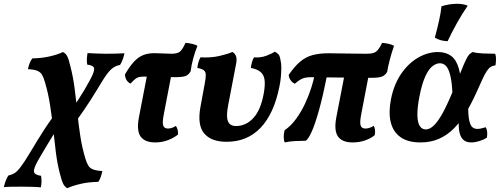

<svg xmlns="http://www.w3.org/2000/svg" viewBox="-130 -741 2632 1011"><path d="M224.6 250Q211.5 243.4 203.2 227.6Q194.9 211.9 185.3 173.2Q171.5 120 164 59.9Q156.6 -0.2 149.9 -63.1Q143.2 -126 133.4 -189Q123.7 -252.1 105.8 -311.1Q99.2 -333.8 91.2 -347.5Q83.2 -361.1 66.6 -368.1Q50.1 -375.2 17.1 -376.7Q20.1 -391.9 25.4 -406.4Q30.8 -420.9 39.9 -433.5Q91.9 -434.5 134.6 -444.7Q177.3 -455 201.3 -467Q216 -460.4 224 -444.8Q232 -429.3 241.1 -390.1Q255.5 -334.3 263.2 -273.4Q270.9 -212.5 277.1 -149.6Q283.3 -86.7 292.8 -25Q302.2 36.8 319.6 94.1Q326.7 116.9 334.7 130.5Q342.8 144.1 359.8 150.9Q376.8 157.7 408.9 159.7Q405.8 174.9 401 189.4Q396.2 203.9 387.6 216.6Q334.5 217.5 291.9 227.8Q249.2 238 224.6 250ZM85 245.5Q66 243.5 40.8 242.8Q15.5 242 -11.7 242Q-38.3 242 -63.8 242.2Q-89.3 242.5 -109.8 244.5Q-106.3 227.3 -99.9 210.8Q-93.6 194.3 -86 183.2Q-56.6 177.2 -39.2 159.2Q-21.8 141.3 1 106.3Q15.8 83.3 32.1 56.2Q48.4 29.2 66.6 -1Q84.7 -31.1 105.4 -62.5Q126.1 -94 149.3 -125.7L166.6 -55.5Q160.6 -47 145.2 -21.8Q129.9 3.3 109.9 36.3Q89.9 69.4 70.7 103Q45.9 147.2 49.2 163.7Q52.4 180.2 86.2 184.7Q88.6 196.8 88.6 213.3Q88.6 229.8 85 245.5ZM263.4 -92.2 246.6 -163.4Q265.4 -190 282.6 -216.5Q299.8 -242.9 315.1 -268.7Q330.4 -294.5 342.4 -317.1Q367.5 -362.6 365.9 -379.6Q364.2 -396.7 329.3 -400.7Q326.9 -412.8 327.4 -429.6Q328 -446.3 331 -461.5Q350.5 -460.5 375.3 -459.3Q400 -458 427.2 -458Q454.3 -458 480.3 -458.7Q506.3 -459.5 525.3 -460.5Q522.3 -444.3 516 -427.3Q509.6 -410.3 502.1 -399.2Q474.1 -393.7 455 -375.7Q435.8 -357.7 412.6 -320.4Q393.5 -289.2 378.1 -264Q362.8 -238.8 347 -214.1Q331.1 -189.5 311.4 -160.5Q291.7 -131.5 263.4 -92.2Z M556.9 -300.6Q542.6 -307.9 535.3 -321.4Q528 -334.9 528.1 -349.3Q553.3 -392.5 576.1 -416.8Q599 -441.1 624.3 -451Q649.6 -461 681.9 -461Q704.9 -461 729.5 -459.5Q754.1 -458 773.4 -458Q803.7 -458 817.3 -468.9Q830.8 -479.9 846.8 -515.3Q863 -514.3 881.3 -510.2Q899.6 -506.2 909.7 -499.6Q897.1 -468.9 887.4 -433.1Q877.7 -397.2 873.8 -365.5Q863.5 -347.1 847.4 -340.8Q831.4 -334.6 788.9 -334.6Q764.4 -334.6 734.8 -335.6Q705.2 -336.6 677.4 -337.1Q649.6 -337.6 628.6 -337.6Q612 -337.6 601.7 -335.1Q591.4 -332.6 581.9 -324.9Q572.4 -317.1 556.9 -300.6ZM687.6 9Q632.7 9 610.5 -21.9Q588.3 -52.8 601.4 -123L646.5 -356H774.1L732.5 -139.3Q723.9 -94.6 729.6 -79.4Q735.3 -64.2 754.2 -64.2Q775.2 -64.2 796.1 -78Q808.6 -60.3 807.6 -32.8Q786.5 -15.3 754.6 -3.1Q722.7 9 687.6 9Z M1063.2 5.6Q982.2 5.6 945.1 -38.5Q908 -82.5 925.6 -178.4L948.3 -301.8Q953.8 -330.5 953.6 -346.6Q953.3 -362.7 943.6 -370.7Q933.9 -378.7 909 -383.3Q910.6 -397.4 914.4 -411.7Q918.2 -426 925.8 -439.1Q980.8 -436 1026.1 -446.5Q1071.5 -457 1093.5 -467.5Q1107.1 -460.3 1112.6 -445.7Q1118.2 -431.1 1113.6 -407L1072.3 -191.4Q1063.3 -145.4 1066.1 -120.8Q1068.9 -96.1 1081.3 -86.8Q1093.8 -77.4 1112.6 -77.4Q1165.5 -77.4 1204.6 -120.1Q1243.6 -162.9 1259 -250Q1266.9 -294.6 1263 -321.4Q1259 -348.2 1241.3 -362.7Q1223.5 -377.2 1190.9 -383.3Q1192.4 -397.4 1196.2 -411.9Q1200 -426.4 1207.6 -439.1Q1241.6 -436 1271.9 -447.3Q1302.3 -458.6 1316.7 -469Q1329.4 -462.9 1336.8 -454Q1344.1 -445.2 1347 -424.3Q1351.3 -408.9 1351.3 -386.4Q1351.3 -363.9 1349.1 -337.5Q1346.9 -311 1340.9 -283.3Q1312.3 -141.8 1242.1 -68.1Q1171.9 5.6 1063.2 5.6Z M1422.6 -300.1Q1408.4 -306.3 1399.8 -319.3Q1391.1 -332.3 1390.2 -346.6Q1422.3 -393.3 1452.1 -417.7Q1481.9 -442 1517.4 -451.3Q1552.9 -460.5 1600.4 -460.5Q1613 -460.5 1636.3 -460Q1659.5 -459.5 1688.5 -459.3Q1717.4 -459 1746.8 -458.5Q1776.2 -458 1801 -458Q1824.4 -458 1837.8 -462.7Q1851.3 -467.4 1861.2 -479.9Q1871.1 -492.3 1882.1 -515.3Q1898.3 -514.3 1916.6 -510.2Q1934.9 -506.2 1945 -499.6Q1931.9 -463.2 1922.5 -426.6Q1913 -389.9 1908.5 -362.4Q1900.9 -348.1 1885.9 -339.8Q1870.8 -331.4 1830.4 -331.4Q1731.5 -331.4 1648 -332.9Q1564.4 -334.4 1507.6 -334.4Q1489.8 -334.4 1476.5 -331.7Q1463.3 -328.9 1450.8 -321.4Q1438.4 -313.9 1422.6 -300.1ZM1369.5 9Q1363.9 -2.1 1363.9 -20.2Q1364 -38.3 1368.6 -55Q1402.6 -78.5 1429.5 -115.7Q1456.5 -152.8 1476.4 -195.6Q1496.3 -238.5 1509.3 -279.6Q1522.3 -320.8 1528.3 -352.8L1593.4 -351.8Q1570.5 -234.9 1549.7 -160.7Q1528.9 -86.5 1511.5 -48Q1494.1 -9.6 1480.4 0Q1446.9 0.5 1419.7 2Q1392.5 3.5 1369.5 9ZM1727.1 9Q1672.2 9 1650 -21.9Q1627.8 -52.8 1640.9 -123L1686 -356H1813.6L1772 -139.3Q1763.5 -94.6 1769.2 -79.4Q1774.8 -64.2 1793.8 -64.2Q1815.7 -64.2 1838.2 -78.5Q1843.2 -69.9 1844.7 -56.7Q1846.1 -43.6 1843.1 -29.3Q1824 -12.9 1793.1 -1.9Q1762.2 9 1727.1 9Z M2083.8 9Q2017.5 9 1978.4 -19.2Q1939.3 -47.4 1927.2 -98.8Q1915.1 -150.1 1929 -220.3Q1945 -298.5 1983.1 -353.4Q2021.1 -408.4 2072 -437.7Q2123 -467 2175.9 -467Q2218.2 -467 2245.7 -446.4Q2273.1 -425.7 2286.1 -380.4Q2299.1 -335 2296.5 -258.6L2252.5 -246.6Q2249.6 -310.6 2240.6 -345.6Q2231.6 -380.6 2217.9 -394.3Q2204.2 -407.9 2185.9 -407.9Q2168.1 -407.9 2148.2 -393.3Q2128.3 -378.6 2110.4 -340.8Q2092.5 -302.9 2078.5 -232.6Q2067.1 -173.5 2067.8 -134.8Q2068.5 -96.1 2080.2 -77.8Q2091.9 -59.4 2112 -59.4Q2132.6 -59.4 2154.6 -80.4Q2176.7 -101.4 2202.4 -148.3Q2228 -195.2 2259.9 -274.1Q2285.1 -334.4 2299.7 -370.8Q2314.2 -407.3 2323.7 -426.5Q2333.2 -445.8 2340.9 -454.1Q2348.7 -462.4 2359.8 -467Q2380.1 -461 2413.9 -459.5Q2447.8 -458 2477.5 -458Q2482.1 -446.3 2481.8 -429.9Q2481.6 -413.4 2479.1 -397.2Q2464.1 -395.2 2453.4 -388.3Q2442.7 -381.3 2432.5 -365.7Q2422.3 -350.1 2409.7 -322.5Q2397.1 -295 2377.9 -252.2Q2351.3 -193.7 2322.3 -145.7Q2293.2 -97.8 2258.7 -63.3Q2224.1 -28.8 2181 -9.9Q2138 9 2083.8 9ZM2351.6 9Q2322 9 2306.7 -7.8Q2291.5 -24.5 2287.5 -55Q2283.4 -85.4 2286.8 -125.6L2335.3 -188.4Q2334.8 -132.7 2341.1 -105.6Q2347.4 -78.5 2358.4 -70.4Q2369.4 -62.2 2382.4 -62.2Q2395.9 -62.2 2407.5 -65.5Q2419 -68.7 2427.5 -71.1Q2439.5 -51.5 2433.9 -16.3Q2415.2 -4.4 2392.7 2.3Q2370.1 9 2351.6 9ZM2227 -524.1Q2188.8 -525 2159.7 -542.8Q2172.7 -590.6 2181.7 -631.2Q2190.8 -671.9 2194.8 -708Q2237.1 -721 2276.5 -721Q2310.5 -721 2332.7 -710.9Q2303.5 -668.7 2276 -619.3Q2248.4 -569.8 2227 -524.1Z"/></svg>

Font: Vollkorn
Style: Italic
Weight: 400
Italic angle: -11°
Designer: Friedrich Althausen
Foundry: Friedrich Althausen
Version: Version 5.001